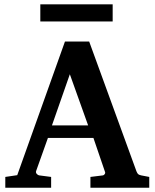

<svg xmlns="http://www.w3.org/2000/svg" viewBox="-20 -882 726 902"><path d="M308.1 -533.2 224.1 -293H394ZM404.8 0V-50.8L463.9 -58.1Q468.8 -59.1 472.2 -64.5Q475.6 -69.8 473.1 -75.2L418.9 -233.9H205.1L149.9 -79.1Q147 -71.3 152.8 -64.9Q158.7 -58.6 164.1 -58.1L220.2 -50.8V0H4.9V-50.8L61 -59.1L285.2 -687H398.9L621.1 -77.1Q625 -67.9 628.7 -64.2Q632.3 -60.5 643.1 -58.1L681.2 -50.8V0ZM169.4 -781.2V-861.8H509.3V-781.2Z"/></svg>

Font: Charis SIL Viet
Style: Bold
Weight: 700
Foundry: SIL International
Version: Version 5.000